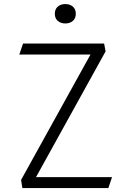

<svg xmlns="http://www.w3.org/2000/svg" viewBox="-20 -950 660 970"><path d="M506 -730 513.5 -690.5 150 -33.5 136.5 -55H546L527.5 0H93L86.5 -41L443 -685L451 -674.5H77.5L96.5 -730ZM257 -880.5Q257 -903.5 271.8 -916.5Q286.5 -929.5 310 -929.5Q333.5 -929.5 348.2 -916.5Q363 -903.5 363 -880.5Q363 -857.5 348.2 -844.5Q333.5 -831.5 310 -831.5Q286.5 -831.5 271.8 -844.5Q257 -857.5 257 -880.5Z"/></svg>

Font: Monaspace Argon Var ExtraLight
Style: Regular
Weight: 200
Designer: Riley Cran and the Lettermatic Team
Version: Version 1.200 (Monaspace Argon Var)